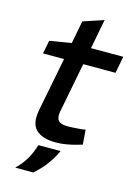

<svg xmlns="http://www.w3.org/2000/svg" viewBox="-126 -726 692 977"><g transform="rotate(15 220.0 -237.5)"><path d="M220 7Q149 7 115.5 -25.5Q82 -58 97 -133L152 -414H41L55 -484L169 -503L192 -623L300 -659L270 -503H440L423 -414H253L202 -151Q196 -118 208.5 -103Q221 -88 256 -88Q279 -88 296 -89.5Q313 -91 330 -92L351 -95L357 -18L329 -10Q302 -2 274 2.5Q246 7 220 7ZM55 184Q88 152 108 117Q128 82 139 43H256Q239 81 213 116.5Q187 152 150 184Z"/></g></svg>

Font: REM
Style: Italic
Weight: 400
Italic angle: -11°
Designer: Octavio Pardo
Foundry: Ashler Design
Version: Version 1.005;gftools[0.9.28]